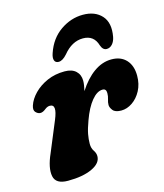

<svg xmlns="http://www.w3.org/2000/svg" viewBox="-109 -794 759 888"><g transform="rotate(-15 270.5 -350.0)"><path d="M63.5 -324Q52.5 -324.5 42.5 -334.8Q32.5 -345 39.5 -366.5Q49 -395.5 74.8 -421.8Q100.5 -448 138 -464.5Q175.5 -481 221.5 -481Q256.5 -481 275.2 -463.5Q294 -446 294 -417Q294 -406.5 292 -394.5Q290 -382.5 287 -369Q320.5 -421.5 360.8 -450Q401 -478.5 445 -478.5Q490 -478.5 515.5 -450.8Q541 -423 541 -375Q541 -335 524.5 -304Q508 -273 482.2 -255.5Q456.5 -238 429 -238Q400 -238 389 -252Q378 -266 378 -278Q378 -291 382.5 -304.2Q387 -317.5 387 -333Q387 -354 369.5 -354Q343 -354 316.8 -322.2Q290.5 -290.5 270 -233.5Q256.5 -197 252 -173Q247.5 -149 247.5 -127Q247.5 -106 257.2 -92Q267 -78 267 -63Q267 -29.5 222.8 -8.8Q178.5 12 107 12Q48.5 12 40.8 -28Q33 -68 61.5 -132L121 -275.5Q150 -345 114.5 -345Q103 -345 91.5 -336Q85.5 -331 78 -327.2Q70.5 -323.5 63.5 -324ZM343 -606.5Q290 -606.5 248 -555Q226.5 -530.5 207.5 -530.5Q192 -530.5 187.5 -543.2Q183 -556 190.5 -577Q212.5 -642 263 -677Q313.5 -712 371 -712Q429 -712 460.5 -677Q492 -642 480 -577Q476 -556 464.5 -543.2Q453 -530.5 437.5 -530.5Q419 -530.5 410.5 -555Q395.5 -606.5 343 -606.5Z"/></g></svg>

Font: Fraunces 9pt S100
Style: Bold Italic
Weight: 700
Italic angle: -16°
Version: Version 1.000; ttfautohint (v1.8.3)